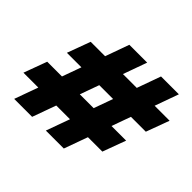

<svg xmlns="http://www.w3.org/2000/svg" viewBox="-164 -964 1187 1187"><g transform="rotate(45 429.5 -370.0)"><path d="M859 -584 803 -432H673L628 -307H756L700 -155H574L518 0H361L417 -155H297L241 0H84L140 -155H10L66 -307H195L240 -432H113L169 -584H295L351 -740H507L451 -584H572L628 -740H784L728 -584ZM351 -307H472L517 -432H396Z"/></g></svg>

Font: Be Vietnam Black
Style: Italic
Weight: 900
Italic angle: -9°
Designer: Lam Bao; Tony Le; Vietanh Nguyen
Foundry: Yellow Type Foundry
Version: Version 5.000